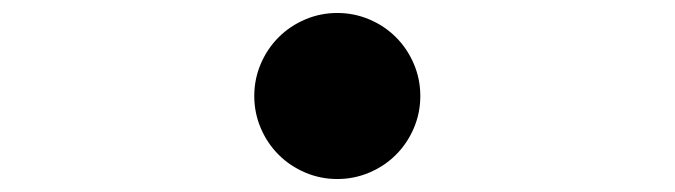

<svg xmlns="http://www.w3.org/2000/svg" viewBox="-20 -528 1040 296"><path d="M372 -380Q372 -406 382 -429.5Q392 -453 409.5 -470.5Q427 -488 450.5 -498Q474 -508 500 -508Q526 -508 549.5 -498Q573 -488 590.5 -470.5Q608 -453 618 -429.5Q628 -406 628 -380Q628 -354 618 -330.5Q608 -307 590.5 -289.5Q573 -272 549.5 -262Q526 -252 500 -252Q474 -252 450.5 -262Q427 -272 409.5 -289.5Q392 -307 382 -330.5Q372 -354 372 -380Z"/></svg>

Font: SpoqaHanSans-Bold
Style: Regular
Weight: 700
Designer: [Spoqa Han Sans] Dong-huui Kim \uAE40 \uB3D9 \uD718   [Noto Sans] Ryoko NISHIZUKA \u897F \u585A \u6DBC \u5B50  (kana & i
Foundry: Spoqa (http://www.spoqa-han-sans.com)
Version: Version 2.000